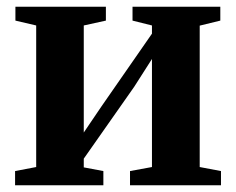

<svg xmlns="http://www.w3.org/2000/svg" viewBox="-20 -553 704 573"><path d="M25 0V-42.5L88 -54.5V-477L26 -491.5V-533H296V-491.5L230 -477V-157.5L282.5 -235L433.5 -452.5V-477L375.5 -491.5V-533H637.5V-491.5L576 -476.5V-54.5L639.5 -42.5V0H368V-42.5L433.5 -54.5V-377L380.5 -294L230 -79.5V-53.5L288.5 -42.5V0Z"/></svg>

Font: Merriweather 72pt
Style: Bold
Weight: 700
Version: Version 2.100